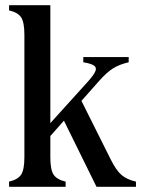

<svg xmlns="http://www.w3.org/2000/svg" viewBox="-20 -720 555 740"><path d="M15 0V-20Q49 -28 61.5 -47Q74 -66 74 -114V-586Q74 -634 61.5 -653Q49 -672 15 -680V-700H88H174V-114Q174 -66 186.5 -47Q199 -28 233 -20V0H160H88ZM215 -278 287 -345 407 -105Q428 -63 448.5 -45.5Q469 -28 504 -20V0H431H352ZM161 -231 321 -408Q343 -433 348 -446.5Q353 -460 342 -467.5Q331 -475 301 -480V-500H396H403H476V-480Q441 -472 416.5 -457Q392 -442 361 -407L161 -181Z"/></svg>

Font: RL Madena Variable
Style: Regular
Weight: 400
Designer: I Kadek Wantara Putra
Foundry: Roughlines ID
Version: Version 1.000;Glyphs 3.1.2 (3151)